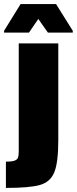

<svg xmlns="http://www.w3.org/2000/svg" viewBox="-53 -723 377 942"><path d="M39 20V-510H233V-36Q233 74 213.5 122Q194 170 143 184.5Q92 199 -24 199V70Q6 70 19 65Q32 60 35.5 50Q39 40 39 20ZM-33 -563V-572L48 -703H222L304 -572V-563H182L135 -630L89 -563Z"/></svg>

Font: Saira Semi Condensed Black
Style: Regular
Weight: 900
Width: 4
Designer: Hector Gatti with collaboration of the Omnibus-Type team
Foundry: Omnibus-Type
Version: Version 1.001; ttfautohint (v1.8)